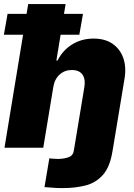

<svg xmlns="http://www.w3.org/2000/svg" viewBox="-30 -748 676 972"><path d="M239.7 -306.6 189 0H-7.3L86.9 -572.3H-10.3L8.3 -677.7H104.5L112.8 -727.5H302.2L293.9 -677.7H390.1L371.6 -572.3H276.9L255.4 -441.4H261.2Q287.6 -493.7 335.4 -523.2Q383.3 -552.7 443.8 -552.7Q501.5 -552.7 539.8 -526.4Q578.1 -500 594.2 -453.9Q610.4 -407.7 600.1 -347.7L542.5 0L539.6 16.6Q526.9 97.2 491 137.5Q455.1 177.7 403.3 190.9Q351.6 204.1 291 204.1Q256.8 204.6 234.6 202.1Q212.4 199.7 195.3 199.2L219.7 53.7Q231.4 54.7 241.7 55.7Q252 56.6 263.7 56.6Q289.6 56.6 314.2 49.1Q338.9 41.5 343.3 16.6L346.2 0L397 -306.6Q403.8 -347.2 387.5 -370.4Q371.1 -393.6 333.5 -393.6Q297.4 -393.6 271.7 -370.4Q246.1 -347.2 239.7 -306.6Z"/></svg>

Font: Inter Tight Black
Style: Italic
Weight: 900
Italic angle: -9.39999°
Designer: Rasmus Andersson
Foundry: rsms
Version: Version 3.004; ttfautohint (v1.8.4.7-5d5b)